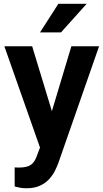

<svg xmlns="http://www.w3.org/2000/svg" viewBox="-20 -770 540 1003"><path d="M212 -59.1 352.8 -528.3H497.6L285.4 79.8Q278.3 99.6 266.8 122.6Q255.3 145.6 236.1 166.4Q217 187.2 188.2 200.3Q159.5 213.4 118.1 213.4Q99.4 213.4 86.2 210.9Q72.9 208.4 56.7 204.4L56.5 104.5Q61.9 104.7 68.1 105Q74.3 105.3 79.2 105.3Q121.5 105.3 141.7 90.7Q161.9 76.2 172.9 43.2ZM148 -528.3 265.3 -142.5 285.5 0.2 193.4 13.5 2.8 -528.3ZM188.9 -600.6 284.8 -750H432.6L298.5 -600.6Z"/></svg>

Font: Vazirmatn
Style: Regular
Weight: 400
Designer: Saber Rastikerdar
Foundry: Saber Rastikerdar
Version: Version 33.003;September 2, 2022;FontCreator 14.0.0.2862 64-